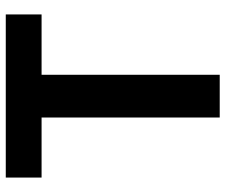

<svg xmlns="http://www.w3.org/2000/svg" viewBox="-78 -703 781 665"><g transform="rotate(-90 312.5 -370.5)"><path d="M238 0V-617H30V-741H595V-617H386V0Z"/></g></svg>

Font: Source Han Sans
Style: Bold
Weight: 700
Designer: Ryoko NISHIZUKA Ë•øÂ°öÊ∂ºÂ≠ê (kana, bopomofo & ideographs); Paul D. Hunt (Latin, Greek & Cyrillic); Sandoll Communicatio
Foundry: Adobe
Version: Version 2.004;hotconv 1.0.118;makeotfexe 2.5.65603